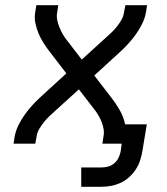

<svg xmlns="http://www.w3.org/2000/svg" viewBox="-20 -550 640 735"><path d="M291 165V91H369Q382 91 394.5 87.5Q407 84 417.5 75Q428 66 434 53.5Q440 41 442 29L446 0H372L376 -27Q379 -42 376.5 -56.5Q374 -71 368.5 -84.5Q363 -98 355.5 -110.5Q348 -123 339 -134L282 -208L195 -129Q183 -118 171 -107Q159 -96 148.5 -83Q138 -70 130 -56Q122 -42 120 -27L115 0H32L36 -27Q40 -49 50.5 -70.5Q61 -92 75 -111.5Q89 -131 105.5 -149Q122 -167 140 -183L234 -269L171 -351Q171 -351 171 -351.5Q171 -352 171 -352H170Q158 -368 147 -385Q136 -402 128 -421Q120 -440 115.5 -461Q111 -482 115 -504L119 -530H203L199 -503Q196 -488 199 -473.5Q202 -459 207.5 -445.5Q213 -432 220 -419.5Q227 -407 236 -396L293 -322L380 -401Q392 -412 404 -423Q416 -434 426.5 -447Q437 -460 445 -474Q453 -488 455 -504L460 -530H543L539 -504Q535 -481 524.5 -459.5Q514 -438 500 -418.5Q486 -399 469.5 -381Q453 -363 435 -347L341 -261L404 -179Q404 -179 404.5 -178.5Q405 -178 405 -178Q423 -155 438 -129Q453 -103 459 -74H542L525 29Q522 47 516 65Q510 83 499.5 99Q489 115 474 128.5Q459 142 441.5 150Q424 158 405.5 161.5Q387 165 369 165Z"/></svg>

Font: Iosevka Curly Extended
Style: Italic
Weight: 400
Width: 7
Italic angle: -9°
Monospace: yes
Designer: Belleve Invis
Foundry: Belleve Invis
Version: Version 11.1.0; ttfautohint (v1.8.3)